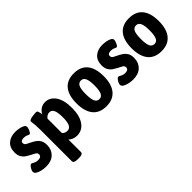

<svg xmlns="http://www.w3.org/2000/svg" viewBox="52 -1275 2225 2225"><g transform="rotate(-45 1165.0 -162.5)"><path d="M178 8Q144 8 108.5 0Q73 -8 49 -22.5Q25 -37 25 -59Q25 -72 34 -91Q43 -110 55.5 -124.5Q68 -139 78 -139Q85 -139 96.5 -132Q108 -125 125 -118Q142 -111 164 -111Q220 -111 220 -151Q220 -175 197 -188Q174 -201 142 -217Q119 -229 94 -245.5Q69 -262 51.5 -291.5Q34 -321 34 -369Q34 -446 82 -488.5Q130 -531 208 -531Q234 -531 267 -525.5Q300 -520 324 -507Q348 -494 348 -473Q348 -462 341 -442.5Q334 -423 324.5 -408Q315 -393 306 -393Q298 -393 278.5 -403Q259 -413 229 -413Q205 -413 191.5 -404.5Q178 -396 178 -377Q178 -352 203 -339.5Q228 -327 261 -310Q283 -299 307 -282Q331 -265 347 -236.5Q363 -208 363 -162Q363 -87 315 -39.5Q267 8 178 8Z M493 206Q461 206 446.5 197.5Q432 189 432 173V-349Q432 -393 429.5 -419.5Q427 -446 424.5 -461Q422 -476 422 -487Q422 -498 436.5 -505Q451 -512 471.5 -515.5Q492 -519 510.5 -520.5Q529 -522 537 -522Q555 -522 561 -509Q567 -496 575 -455Q591 -487 622.5 -509Q654 -531 696 -531Q773 -531 822 -461.5Q871 -392 871 -261Q871 -135 821 -63.5Q771 8 686 8Q652 8 624.5 -4Q597 -16 582 -32V173Q582 189 567.5 197.5Q553 206 521 206ZM645 -111Q683 -111 701 -146.5Q719 -182 719 -261Q719 -342 701.5 -377Q684 -412 648 -412Q626 -412 609.5 -401Q593 -390 582 -375V-138Q593 -127 608.5 -119Q624 -111 645 -111Z M1167 8Q1057 8 1000.5 -62Q944 -132 944 -262Q944 -393 1000.5 -462Q1057 -531 1167 -531Q1278 -531 1334.5 -462Q1391 -393 1391 -262Q1391 -132 1334 -62Q1277 8 1167 8ZM1168 -109Q1205 -109 1222 -145.5Q1239 -182 1239 -262Q1239 -342 1222 -378Q1205 -414 1168 -414Q1129 -414 1112.5 -378Q1096 -342 1096 -262Q1096 -182 1112.5 -145.5Q1129 -109 1168 -109Z M1605 8Q1571 8 1535.5 0Q1500 -8 1476 -22.5Q1452 -37 1452 -59Q1452 -72 1461 -91Q1470 -110 1482.5 -124.5Q1495 -139 1505 -139Q1512 -139 1523.5 -132Q1535 -125 1552 -118Q1569 -111 1591 -111Q1647 -111 1647 -151Q1647 -175 1624 -188Q1601 -201 1569 -217Q1546 -229 1521 -245.5Q1496 -262 1478.5 -291.5Q1461 -321 1461 -369Q1461 -446 1509 -488.5Q1557 -531 1635 -531Q1661 -531 1694 -525.5Q1727 -520 1751 -507Q1775 -494 1775 -473Q1775 -462 1768 -442.5Q1761 -423 1751.5 -408Q1742 -393 1733 -393Q1725 -393 1705.5 -403Q1686 -413 1656 -413Q1632 -413 1618.5 -404.5Q1605 -396 1605 -377Q1605 -352 1630 -339.5Q1655 -327 1688 -310Q1710 -299 1734 -282Q1758 -265 1774 -236.5Q1790 -208 1790 -162Q1790 -87 1742 -39.5Q1694 8 1605 8Z M2070 8Q1960 8 1903.5 -62Q1847 -132 1847 -262Q1847 -393 1903.5 -462Q1960 -531 2070 -531Q2181 -531 2237.5 -462Q2294 -393 2294 -262Q2294 -132 2237 -62Q2180 8 2070 8ZM2071 -109Q2108 -109 2125 -145.5Q2142 -182 2142 -262Q2142 -342 2125 -378Q2108 -414 2071 -414Q2032 -414 2015.5 -378Q1999 -342 1999 -262Q1999 -182 2015.5 -145.5Q2032 -109 2071 -109Z"/></g></svg>

Font: Asap Semi Condensed
Style: Bold
Weight: 700
Width: 4
Designer: Pablo Cosgaya
Foundry: Omnibus-Type
Version: Version 3.001; ttfautohint (v1.8.4.7-5d5b)